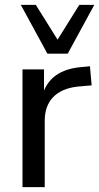

<svg xmlns="http://www.w3.org/2000/svg" viewBox="-20 -774 410 794"><path d="M73 0V-487H162V-371H152Q168 -431 210 -461.5Q252 -492 321 -497L352 -500L359 -421L302 -416Q236 -409 200.5 -373Q165 -337 165 -274V0ZM176 -552 66 -754H128L218 -610L308 -754H370L260 -552Z"/></svg>

Font: Nunito Sans 12pt ExtraLight 12pt Medium
Style: Regular
Weight: 500
Version: Version 3.101;gftools[0.9.27]